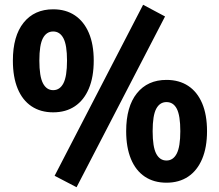

<svg xmlns="http://www.w3.org/2000/svg" viewBox="-20 -755 920 805"><path d="M301 30 209 -18 580 -735 672 -686ZM203 -284Q150 -284 112 -309.5Q74 -335 54 -383.5Q34 -432 34 -501Q34 -604 79 -660Q124 -716 203 -716Q256 -716 294 -690.5Q332 -665 352.5 -617Q373 -569 373 -501Q373 -432 352.5 -383.5Q332 -335 294 -309.5Q256 -284 203 -284ZM203 -377Q231 -377 246 -406Q261 -435 261 -501Q261 -566 246 -594.5Q231 -623 203 -623Q175 -623 160 -595Q145 -567 145 -501Q145 -435 160 -406Q175 -377 203 -377ZM678 11Q625 11 587 -14.5Q549 -40 529 -88.5Q509 -137 509 -205Q509 -308 554 -364Q599 -420 678 -420Q731 -420 769 -395Q807 -370 827.5 -322Q848 -274 848 -205Q848 -137 827.5 -88.5Q807 -40 769 -14.5Q731 11 678 11ZM678 -82Q706 -82 721 -111Q736 -140 736 -205Q736 -270 721.5 -298.5Q707 -327 678 -327Q650 -327 635 -299Q620 -271 620 -205Q620 -139 635 -110.5Q650 -82 678 -82Z"/></svg>

Font: Nunito Sans 10pt SemiCondensed ExtraBold
Style: Regular
Weight: 800
Width: 4
Designer: Vernon Adams
Foundry: Vernon Adams
Version: Version 3.101;gftools[0.9.27]